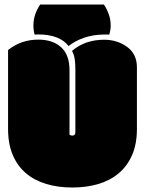

<svg xmlns="http://www.w3.org/2000/svg" viewBox="-20 -814 640 847"><path d="M439.5 -661.6Q414.6 -661.6 391.6 -657.7Q368.7 -653.8 348.6 -646.7Q328.6 -639.6 311.8 -630.4Q294.9 -621.1 282.7 -610.8Q242.7 -662.1 148.4 -662.1Q146 -662.1 142.1 -661.9Q138.2 -661.6 132.8 -661.1Q127.4 -680.2 127.4 -702.1Q127.4 -749.5 157.2 -793.9H438.5Q468.3 -748 468.3 -702.1Q468.3 -681.6 461.9 -661.1Q460.4 -661.6 455.6 -661.6ZM439.5 -638.7Q497.6 -638.7 541 -606.9Q584 -575.7 584 -516.6V-245.1Q584 -179.2 563 -130.6Q542 -82 504.2 -50Q466.3 -18.1 414.1 -2.4Q361.8 13.2 299.3 13.2Q236.3 13.2 184.1 -2.4Q131.8 -18.1 94.5 -49.8Q57.1 -81.5 36.4 -130.1Q15.6 -178.7 15.6 -245.1V-593.3Q73.2 -639.2 148.9 -639.2Q212.4 -639.2 249.5 -605.7Q286.6 -572.3 286.6 -504.4V-219.7Q292 -215.8 298.8 -215.8Q305.7 -215.8 309.6 -219.7Q312.5 -223.6 312.5 -233.4V-504.9Q312.5 -520.5 311.8 -532.2Q311 -543.9 309.6 -553.7Q308.1 -563.5 305.2 -572.3Q302.2 -581.1 297.9 -589.8Q356 -638.7 439.5 -638.7Z"/></svg>

Font: Modak sl
Style: Regular
Weight: 400
Designer: Sarang Kulkarni, Maithili Shingre, Noopur Datye
Foundry: Ek Type
Version: Version 1.036;PS Version 1.000;hotconv 1.0.79;makeotf.lib2.5